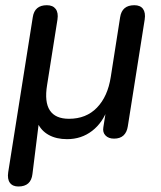

<svg xmlns="http://www.w3.org/2000/svg" viewBox="-20 -514 606 722"><path d="M10.9 133.4 103.3 -449.6Q110.1 -494.4 156.2 -494.4Q178.7 -494.4 189.3 -480.4Q200 -466.3 196.1 -440.6L157.1 -194.3Q146.6 -130.3 167.5 -98.8Q188.3 -67.3 239.4 -67.3Q304.1 -67.3 344.5 -109.1Q385 -150.8 396.5 -224.4L431.7 -449Q438.5 -494.4 485.1 -494.4Q507.7 -494.4 517.8 -480.4Q528 -466.3 524.1 -440.6L460.6 -38.8Q457.1 -16.3 444.2 -4.5Q431.3 7.3 408.8 7.3Q388.1 7.3 376.7 -4.6Q365.3 -16.4 368.6 -35.3L380.2 -108.7H386.2Q367 -53.1 326.5 -21.9Q286 9.3 232.2 9.3Q191.9 9.3 163.2 -6.6Q134.5 -22.5 121 -52.6L126.2 -54L102 140.6Q96.5 187.3 49.2 187.3Q27.3 187.3 17.1 173.2Q7 159.2 10.9 133.4Z"/></svg>

Font: SN Pro Thin
Style: Italic
Weight: 200
Italic angle: -9°
Designer: Tobias Whetton
Foundry: Supernotes
Version: Version 1.003;Glyphs 3.3 (3324)